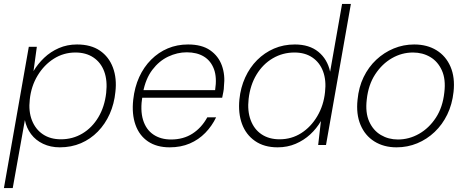

<svg xmlns="http://www.w3.org/2000/svg" viewBox="-32 -740 2380 980"><path d="M-12 220 115 -501H156L139 -377Q161 -414 193.5 -445Q226 -476 268.5 -494.5Q311 -513 361 -513Q432 -513 478 -481.5Q524 -450 544.5 -395Q565 -340 557 -271Q551 -210 528 -158.5Q505 -107 467.5 -68.5Q430 -30 381 -9Q332 12 273 12Q226 12 188 -6Q150 -24 126.5 -55.5Q103 -87 95 -127L33 220ZM279 -29Q339 -29 388.5 -58.5Q438 -88 470 -141.5Q502 -195 510 -266Q517 -329 500 -375Q483 -421 445 -446.5Q407 -472 353 -472Q293 -472 243 -440.5Q193 -409 160 -354.5Q127 -300 120 -232Q113 -172 131 -126Q149 -80 187 -54.5Q225 -29 279 -29Z M834 12Q768 12 723.5 -18Q679 -48 659.5 -103Q640 -158 648 -231Q655 -295 678.5 -346.5Q702 -398 739.5 -435.5Q777 -473 824.5 -493Q872 -513 928 -513Q998 -513 1040.5 -483.5Q1083 -454 1100.5 -405.5Q1118 -357 1111 -299Q1111 -286 1108 -271Q1105 -256 1102 -241H681L688 -280H1066Q1076 -345 1060 -387.5Q1044 -430 1008.5 -451.5Q973 -473 921 -473Q873 -473 826.5 -451Q780 -429 745.5 -383.5Q711 -338 698 -268L695 -250Q683 -178 698 -128.5Q713 -79 750.5 -53.5Q788 -28 841 -28Q904 -28 950.5 -58Q997 -88 1026 -141H1071Q1050 -97 1016 -62Q982 -27 936.5 -7.5Q891 12 834 12Z M1385 12Q1316 12 1269.5 -20.5Q1223 -53 1203 -108Q1183 -163 1190 -233Q1196 -293 1219.5 -344.5Q1243 -396 1280.5 -433.5Q1318 -471 1366.5 -492Q1415 -513 1473 -513Q1547 -513 1593 -475.5Q1639 -438 1653 -374L1714 -720H1759L1632 0H1592L1606 -122Q1584 -84 1551.5 -54Q1519 -24 1477 -6Q1435 12 1385 12ZM1395 -29Q1456 -29 1505.5 -60.5Q1555 -92 1587.5 -147Q1620 -202 1627 -270Q1634 -330 1617 -375.5Q1600 -421 1562.5 -446.5Q1525 -472 1471 -472Q1411 -472 1360.5 -442.5Q1310 -413 1277.5 -359.5Q1245 -306 1237 -235Q1230 -174 1247.5 -127Q1265 -80 1303 -54.5Q1341 -29 1395 -29Z M1992 12Q1927 12 1879 -18Q1831 -48 1808 -103Q1785 -158 1793 -231Q1799 -295 1824 -346.5Q1849 -398 1888.5 -435Q1928 -472 1977.5 -492.5Q2027 -513 2082 -513Q2148 -513 2196 -483.5Q2244 -454 2267.5 -399.5Q2291 -345 2283 -271Q2276 -207 2251 -155.5Q2226 -104 2186.5 -66.5Q2147 -29 2097.5 -8.5Q2048 12 1992 12ZM1999 -28Q2056 -28 2107 -57Q2158 -86 2193 -139.5Q2228 -193 2236 -269Q2244 -335 2223.5 -380.5Q2203 -426 2164 -449Q2125 -472 2076 -472Q2019 -472 1968.5 -443Q1918 -414 1883 -360.5Q1848 -307 1840 -232Q1832 -165 1852.5 -119.5Q1873 -74 1912 -51Q1951 -28 1999 -28Z"/></svg>

Font: DM Sans 18pt ExtraLight
Style: Italic
Weight: 250
Italic angle: -10°
Designer: Colophon Foundry, Jonny Pinhorn
Foundry: Colophon Foundry
Version: Version 4.004;gftools[0.9.30]